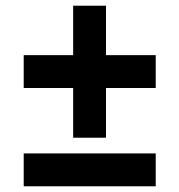

<svg xmlns="http://www.w3.org/2000/svg" viewBox="-20 -652 627 672"><path d="M236 -170V-344H63V-459H236V-632H351V-459H525V-344H351V-170ZM63 0V-115H525V0Z"/></svg>

Font: Tomorrow SemiBold
Style: Regular
Weight: 600
Designer: Tony de Marco, Monica Rizzolli
Foundry: Just in Type
Version: Version 2.002